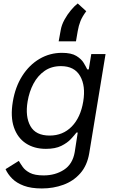

<svg xmlns="http://www.w3.org/2000/svg" viewBox="-20 -852 649 1088"><path d="M217.3 215.9Q156.2 215.9 115.1 200.5Q73.9 185 49 160Q24.1 134.9 11.4 106.5L86.6 59.7Q95.2 74.6 108.7 93.9Q122.2 113.3 149.7 127.7Q177.2 142 227.3 142Q293 142 342.3 110.1Q391.7 78.1 403.4 9.9L420.5 -100.9H413.4Q402 -85.9 381.7 -64.1Q361.5 -42.3 327.4 -25.4Q293.3 -8.5 240.1 -8.5Q173.7 -8.5 126.4 -39.8Q79.2 -71 58.8 -130.7Q38.4 -190.3 52.6 -275.6Q66.4 -359.4 106 -421.7Q145.6 -484 203.8 -518.3Q262.1 -552.6 331 -552.6Q384.2 -552.6 412.8 -535Q441.4 -517.4 454.5 -495.2Q467.7 -473 474.4 -458.8H483L497.2 -545.5H578.1L485.8 15.6Q474.1 85.9 435 130.1Q396 174.4 339.1 195.1Q282.3 215.9 217.3 215.9ZM261.4 -83.8Q336.6 -83.8 386.7 -135.1Q436.8 -186.4 451.7 -277Q466.3 -365.4 433.9 -421.3Q401.6 -477.3 325.3 -477.3Q271.7 -477.3 232.8 -450.3Q193.9 -423.3 169.7 -377.8Q145.6 -332.4 136.4 -277Q122.2 -191.8 152.2 -137.8Q182.2 -83.8 261.4 -83.8ZM312.5 -617.9 323.9 -680.4Q328.8 -710.2 345.2 -740.1Q361.5 -769.9 382.1 -794.4Q402.7 -818.9 420.5 -832.4L468.8 -788.4Q446.4 -758.5 436.1 -732.8Q425.8 -707 420.5 -676.1L410.5 -617.9Z"/></svg>

Font: Inter UI
Style: Italic
Weight: 400
Italic angle: -9.39999°
Designer: Rasmus Andersson
Foundry: rsms
Version: 3.2;8d6f07862